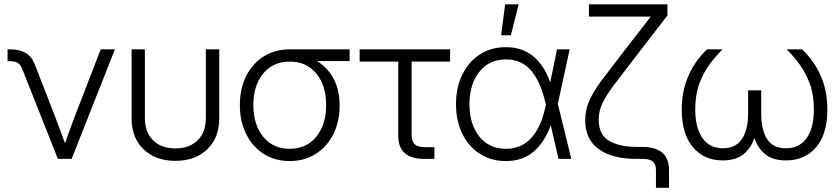

<svg xmlns="http://www.w3.org/2000/svg" viewBox="-20 -748 3950 904"><path d="M252.4 0 84.5 -423.8Q76.7 -443.8 63.5 -451.9Q50.3 -460 26.9 -460H15.6V-515.6H28.3Q116.2 -515.6 142.6 -447.8L238.8 -200.7Q251 -168.5 262.7 -136.7Q274.4 -105 286.1 -73.2Q297.4 -105 308.8 -137Q320.3 -168.9 332.5 -200.7L454.1 -515.6H521L317.4 0Z M805.7 9.3Q712.9 9.3 656.2 -44.9Q599.6 -99.1 599.6 -189.9V-515.6H662.1V-192.9Q662.1 -125.5 700.9 -87.4Q739.7 -49.3 805.7 -49.3Q872.1 -49.3 910.6 -87.4Q949.2 -125.5 949.2 -192.9V-515.6H1012.2V-189.9Q1012.2 -99.1 955.6 -44.9Q898.9 9.3 805.7 9.3Z M1344.2 10.3Q1274.4 10.3 1221.4 -23.7Q1168.5 -57.6 1138.9 -117.2Q1109.4 -176.8 1109.4 -253.4Q1109.4 -330.1 1138.9 -389.4Q1168.5 -448.7 1221.4 -482.2Q1274.4 -515.6 1344.2 -515.6H1626V-460.4H1472.2Q1521 -431.6 1550 -378.7Q1579.1 -325.7 1579.1 -250.5Q1579.1 -175.3 1549.6 -116.5Q1520 -57.6 1467 -23.7Q1414.1 10.3 1344.2 10.3ZM1344.2 -458Q1266.1 -458 1219.5 -402.1Q1172.9 -346.2 1172.9 -253.4Q1172.9 -161.1 1219.2 -104.2Q1265.6 -47.4 1344.2 -47.4Q1422.9 -47.4 1469.2 -104.2Q1515.6 -161.1 1515.6 -253.4Q1515.6 -345.7 1469.2 -401.9Q1422.9 -458 1344.2 -458Z M1975.6 0Q1855 0 1855 -109.9V-458H1673.3V-515.6H2099.1V-458H1918V-115.7Q1918 -83 1932.4 -69.1Q1946.8 -55.2 1981 -55.2H2025.4V0Z M2361.8 10.3Q2292 10.3 2239 -23.9Q2186 -58.1 2156.5 -118.7Q2127 -179.2 2127 -257.3Q2127 -335.4 2156.5 -396.2Q2186 -457 2239 -491.5Q2292 -525.9 2361.8 -525.9Q2439.9 -525.9 2491.9 -481.9Q2543.9 -438 2570.8 -359.9L2602.5 -515.6H2662.1L2606.4 -258.8L2669.9 0H2609.9L2572.8 -159.2Q2546.9 -82 2494.6 -35.9Q2442.4 10.3 2361.8 10.3ZM2550.3 -255.9 2546.9 -268.6Q2523.9 -366.2 2479.2 -417.2Q2434.6 -468.3 2361.8 -468.3Q2283.7 -468.3 2237.1 -410.2Q2190.4 -352.1 2190.4 -257.3Q2190.4 -163.1 2236.8 -105.2Q2283.2 -47.4 2361.8 -47.4Q2436 -47.4 2482.4 -99.6Q2528.8 -151.9 2547.9 -245.1ZM2339.4 -582 2358.4 -727.5H2421.9L2385.3 -582Z M3068.4 136.2V53.2Q3068.4 24.9 3053.5 12.5Q3038.6 0 3003.9 0H2971.7Q2864.3 0 2799.8 -45.4Q2735.4 -90.8 2735.4 -181.6Q2735.4 -232.4 2756.1 -277.3Q2776.9 -322.3 2815.2 -372.8Q2853.5 -423.3 2904.8 -490.2L2972.2 -577.1Q2990.2 -600.1 3008.1 -623.5Q3025.9 -647 3043.9 -669.9H2752.9V-727.5H3122.6V-675.3L2948.2 -449.2Q2900.4 -386.7 2866.9 -342.5Q2833.5 -298.3 2816.2 -261.5Q2798.8 -224.6 2798.8 -184.1Q2798.8 -113.8 2847.7 -85Q2896.5 -56.2 2980 -56.2H3003.9Q3129.9 -56.2 3129.9 53.2V136.2Z M3382.8 7.3Q3295.4 7.3 3242.7 -54.7Q3189.9 -116.7 3189.9 -231.4Q3189.9 -302.2 3208.3 -356.9Q3226.6 -411.6 3254.2 -451.2Q3281.7 -490.7 3309.1 -515.6H3381.8Q3352.1 -486.3 3322.3 -446.8Q3292.5 -407.2 3272.9 -354.5Q3253.4 -301.8 3253.4 -231.9Q3253.4 -147 3287.1 -98.4Q3320.8 -49.8 3383.8 -49.8Q3443.4 -49.8 3472.9 -93Q3502.4 -136.2 3502.4 -216.3V-322.8H3564V-216.3Q3564 -136.2 3591.8 -93Q3619.6 -49.8 3680.2 -49.8Q3744.1 -49.8 3778.1 -98.1Q3812 -146.5 3812 -231.9Q3812 -301.8 3792.5 -354.5Q3772.9 -407.2 3743.4 -446.8Q3713.9 -486.3 3683.6 -515.6H3756.3Q3783.7 -490.7 3811.3 -451.2Q3838.9 -411.6 3857.2 -356.9Q3875.5 -302.2 3875.5 -231.4Q3875.5 -116.7 3822.5 -54.7Q3769.5 7.3 3681.2 7.3Q3618.2 7.3 3582.5 -22.2Q3546.9 -51.8 3531.7 -99.1Q3516.6 -50.8 3480.2 -21.7Q3443.8 7.3 3382.8 7.3Z"/></svg>

Font: Inter Display Light
Style: Regular
Weight: 300
Designer: Rasmus Andersson
Foundry: rsms
Version: Version 4.000;git-a52131595